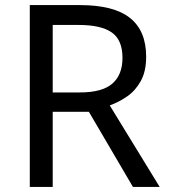

<svg xmlns="http://www.w3.org/2000/svg" viewBox="-20 -734 662 754"><path d="M294 -714Q427 -714 490.5 -663.5Q554 -613 554 -511Q554 -454 533 -416Q512 -378 479.5 -355.5Q447 -333 411 -320L607 0H502L329 -295H187V0H97V-714ZM289 -636H187V-371H294Q381 -371 421 -405.5Q461 -440 461 -507Q461 -577 419 -606.5Q377 -636 289 -636Z"/></svg>

Font: Noto Naskh Arabic
Style: Regular
Weight: 400
Designer: Monotype Design Team, David Williams, Mohamad Dakak and Nizar Qandah
Foundry: Monotype Imaging Inc.
Version: Version 2.013